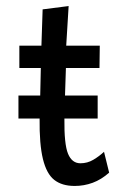

<svg xmlns="http://www.w3.org/2000/svg" viewBox="-20 -605 415 635"><path d="M41 -213V-289H113L115 -380H44V-454H117L121 -574L207 -585L199 -454H310L309 -380H198L195 -289H303V-213H193Q192 -128 205 -96.5Q218 -65 246 -65Q269 -65 288.5 -76.5Q308 -88 324 -103L341 -34Q315 -11 286.5 -0.5Q258 10 227 10Q185 10 159.5 -10Q134 -30 122 -79Q110 -128 111 -213Z"/></svg>

Font: Inconsolata Condensed SemiBold
Style: Regular
Weight: 600
Width: 3
Monospace: yes
Designer: Raph Levien, Cyreal, Brenton Simpson
Foundry: Raph Levien, Cyreal, Google
Version: Version 3.100; ttfautohint (v1.8.4.7-5d5b)